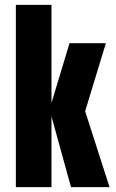

<svg xmlns="http://www.w3.org/2000/svg" viewBox="-20 -767 474 787"><path d="M429 0H271L191 -290V0H45V-747H191V-345L265 -590H414L329 -311Z"/></svg>

Font: Khand Black
Style: Regular
Weight: 900
Designer: Sanchit Sawaria and Jyotish Sonowal (Devanagari), Satya Rajpurohit (Latin)
Foundry: Indian Type Foundry
Version: Version 2.000;PS 1.0;hotconv 1.0.79;makeotf.lib2.5.61930